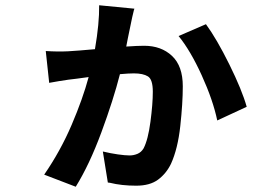

<svg xmlns="http://www.w3.org/2000/svg" viewBox="-20 -649 1040 730"><path d="M357 -629 491 -616Q490 -613 489 -610Q482 -582 478 -561Q474 -539 466 -503Q463 -488 460 -472Q504 -475 528 -475Q593 -475 634 -436.5Q675 -398 675 -321Q675 -257 665.5 -170Q656 -83 630 -26Q612 11 581 34Q550 57 498 57Q442 57 398 46Q394 46 390 45L371 -73Q400 -66 428 -62Q456 -58 473 -58Q488 -58 502.5 -64Q517 -70 526 -85Q543 -118 552 -186Q561 -254 561 -300Q561 -347 542.5 -358.5Q524 -370 489 -370Q470 -370 436 -367Q411 -269 365.5 -146Q320 -23 268 61L148 15Q210 -75 252.5 -174.5Q295 -274 317 -356Q293 -353 273 -350Q253 -348 240 -346Q224 -344 204 -340.5Q184 -337 167 -334L154 -455Q199 -452 239 -454Q275 -456 341 -462Q358 -561 357 -629ZM659 -512 763 -557Q804 -501 852 -404Q900 -307 918 -243L806 -191Q790 -268 747 -362.5Q704 -457 659 -512Z"/></svg>

Font: Source Han Sans CN Bold
Style: Bold
Weight: 700
Designer: Ryoko NISHIZUKA 西塚涼子 (kana & ideographs); Paul D. Hunt (Latin, Greek & Cyrillic); Wenlong ZHANG 张文龙 (bopomofo); Sandoll 
Foundry: Adobe Systems Incorporated
Version: Version 1.00;May 30, 2023;FontCreator 11.5.0.2422 32-bit